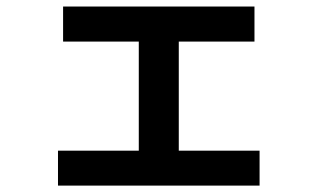

<svg xmlns="http://www.w3.org/2000/svg" viewBox="-20 -575 978 591"><path d="M158.5 -111.2H407.2V-447H174.2V-554.9H763.3V-447H530.3V-111.2H779V-3.7H158.5Z"/></svg>

Font: WEMIX Pretendard Variable
Style: Regular
Weight: 400
Designer: Base glyphs from Inter by Rasmus Andersson; Hangeul glyphs from Noto Sans CJK(Source Han Sans) by Jang Soo-young and Kan
Foundry: Kil Hyung-jin
Version: Version 1.000;Glyphs 3.2 (3208)